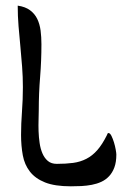

<svg xmlns="http://www.w3.org/2000/svg" viewBox="-20 -658 427 672"><path d="M42 -638.2H42.5Q68.8 -634.3 85.2 -622.1Q101.6 -609.9 110.4 -591.8Q119.1 -573.7 122.1 -551Q125 -528.3 125 -503.4Q125 -445.3 120.4 -388.2Q115.7 -331.1 115.7 -272.9Q115.7 -258.8 115 -239.3Q114.3 -219.7 115 -198.7Q115.7 -177.7 118.7 -157.5Q121.6 -137.2 128.7 -120.8Q135.7 -104.5 147.7 -94.5Q159.7 -84.5 178.7 -84.5Q210.9 -84.5 236.1 -87.9Q261.2 -91.3 282.2 -102.1Q303.2 -112.8 320.6 -132.6Q337.9 -152.3 354 -184.6Q355.5 -187 356.2 -189.7Q356.9 -192.4 359.4 -192.4Q365.2 -192.4 370.1 -182.4Q375 -172.4 378.9 -159.7Q382.8 -147 385 -134.5Q387.2 -122.1 387.2 -117.2Q387.2 -90.8 380.4 -72.3Q373.5 -53.7 361.8 -41.3Q350.1 -28.8 334.7 -21.7Q319.3 -14.6 301.5 -11.2Q283.7 -7.8 264.9 -6.8Q246.1 -5.9 228 -5.9Q171.9 -5.9 137.7 -19.5Q103.5 -33.2 84.7 -57.4Q65.9 -81.5 59.8 -114.5Q53.7 -147.5 53.7 -186Q53.7 -224.6 56.9 -267.3Q60.1 -310.1 60.1 -353Q60.1 -388.7 57.4 -424.3Q54.7 -460 51.3 -495.4Q47.9 -530.8 44.9 -566.4Q42 -602.1 42 -638.2Z"/></svg>

Font: RIT Kutty
Style: Bold
Weight: 700
Designer: Artist Kutty Kodungallur
Foundry: Rachana Institute of Technology
Version: 1.3.2